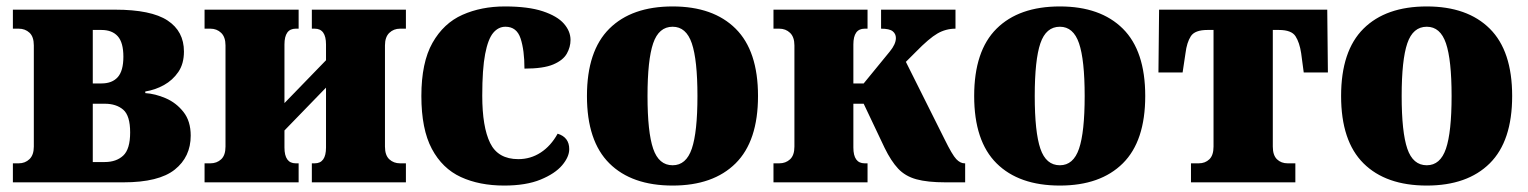

<svg xmlns="http://www.w3.org/2000/svg" viewBox="-20 -566 4742 596"><path d="M20 0V-59H38Q58 -59 71.5 -72Q85 -85 85 -111V-425Q85 -452 71.5 -464.5Q58 -477 38 -477H20V-536H337Q449 -536 500 -502.5Q551 -469 551 -406Q551 -368 533.5 -342.5Q516 -317 489 -302Q462 -287 431 -282V-277Q462 -275 494.5 -261Q527 -247 549.5 -218.5Q572 -190 572 -145Q572 -79 522.5 -39.5Q473 0 363 0ZM268 -307H295Q328 -307 345.5 -326.5Q363 -346 363 -390Q363 -434 345.5 -453.5Q328 -473 295 -473H268ZM268 -63H305Q341 -63 362.5 -83Q384 -103 384 -155Q384 -207 362.5 -225.5Q341 -244 305 -244H268Z M615 0V-59H633Q653 -59 666.5 -71.5Q680 -84 680 -111V-425Q680 -451 666.5 -464Q653 -477 633 -477H615V-536H907V-477H898Q863 -477 863 -428V-246L992 -379V-428Q992 -477 957 -477H948V-536H1240V-477H1222Q1202 -477 1188.5 -464Q1175 -451 1175 -425V-111Q1175 -84 1188.5 -71.5Q1202 -59 1222 -59H1240V0H948V-59H957Q992 -59 992 -108V-294L863 -161V-108Q863 -59 898 -59H907V0Z M1545 10Q1468 10 1410.5 -16.5Q1353 -43 1320.5 -104Q1288 -165 1288 -268Q1288 -372 1322.5 -433Q1357 -494 1415.5 -520Q1474 -546 1547 -546Q1620 -546 1665 -531Q1710 -516 1730.5 -492.5Q1751 -469 1751 -442Q1751 -420 1739.5 -399.5Q1728 -379 1697.5 -366Q1667 -353 1608 -353Q1608 -410 1596 -446.5Q1584 -483 1549 -483Q1527 -483 1511 -464Q1495 -445 1486 -398.5Q1477 -352 1477 -269Q1477 -172 1501.5 -122Q1526 -72 1589 -72Q1627 -72 1658.5 -92.5Q1690 -113 1711 -151Q1747 -140 1747 -103Q1747 -79 1725 -53Q1703 -27 1658 -8.5Q1613 10 1545 10Z M2068 10Q1941 10 1871.5 -59Q1802 -128 1802 -268Q1802 -408 1871.5 -477Q1941 -546 2068 -546Q2194 -546 2263.5 -477Q2333 -408 2333 -268Q2333 -128 2263.5 -59Q2194 10 2068 10ZM2068 -53Q2110 -53 2127.5 -104.5Q2145 -156 2145 -268Q2145 -380 2127.5 -431.5Q2110 -483 2068 -483Q2025 -483 2007.5 -431.5Q1990 -380 1990 -268Q1990 -156 2007.5 -104.5Q2025 -53 2068 -53Z M2381 0V-59H2399Q2419 -59 2432.5 -71.5Q2446 -84 2446 -111V-425Q2446 -451 2432.5 -464Q2419 -477 2399 -477H2381V-536H2673V-477H2664Q2629 -477 2629 -428V-307H2661L2742 -406Q2761 -429 2761 -448Q2761 -461 2751 -469Q2741 -477 2715 -477V-536H2946V-477Q2916 -477 2890 -462Q2864 -447 2823 -405L2792 -374L2912 -134Q2936 -85 2948.5 -72Q2961 -59 2974 -59H2976V0H2915Q2859 0 2824.5 -9.5Q2790 -19 2768 -42.5Q2746 -66 2726 -107L2661 -244H2629V-108Q2629 -59 2664 -59H2673V0Z M3270 10Q3143 10 3073.5 -59Q3004 -128 3004 -268Q3004 -408 3073.5 -477Q3143 -546 3270 -546Q3396 -546 3465.5 -477Q3535 -408 3535 -268Q3535 -128 3465.5 -59Q3396 10 3270 10ZM3270 -53Q3312 -53 3329.5 -104.5Q3347 -156 3347 -268Q3347 -380 3329.5 -431.5Q3312 -483 3270 -483Q3227 -483 3209.5 -431.5Q3192 -380 3192 -268Q3192 -156 3209.5 -104.5Q3227 -53 3270 -53Z M3677 0V-59H3701Q3721 -59 3734 -71.5Q3747 -84 3747 -111V-473H3728Q3689 -473 3676.5 -453.5Q3664 -434 3660 -401L3651 -341H3576L3578 -536H4100L4102 -341H4027L4019 -401Q4014 -434 4001.5 -453.5Q3989 -473 3950 -473H3931V-111Q3931 -84 3944 -71.5Q3957 -59 3977 -59H4001V0Z M4409 10Q4282 10 4212.5 -59Q4143 -128 4143 -268Q4143 -408 4212.5 -477Q4282 -546 4409 -546Q4535 -546 4604.5 -477Q4674 -408 4674 -268Q4674 -128 4604.5 -59Q4535 10 4409 10ZM4409 -53Q4451 -53 4468.5 -104.5Q4486 -156 4486 -268Q4486 -380 4468.5 -431.5Q4451 -483 4409 -483Q4366 -483 4348.5 -431.5Q4331 -380 4331 -268Q4331 -156 4348.5 -104.5Q4366 -53 4409 -53Z"/></svg>

Font: Noto Serif SemiCondensed Black
Style: Regular
Weight: 900
Width: 4
Designer: Monotype Design Team
Foundry: Monotype Imaging Inc.
Version: Version 2.014; ttfautohint (v1.8.4.7-5d5b)